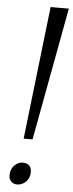

<svg xmlns="http://www.w3.org/2000/svg" viewBox="-60 -909 362 949"><g transform="rotate(5 121.0 -434.0)"><path d="M151.5 -878.5H242L119.5 -219H75.5ZM22 -39.5Q24 -66 42 -83.2Q60 -100.5 81.5 -100.5Q106.5 -100.5 116.8 -86.5Q127 -72.5 125 -51.5Q123 -23.5 104.2 -7Q85.5 9.5 63 9.5Q43.5 9.5 31.8 -3.2Q20 -16 22 -39.5Z"/></g></svg>

Font: Merriweather 60pt Light
Style: Italic
Weight: 300
Italic angle: -7.8°
Version: Version 2.101